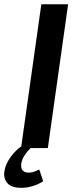

<svg xmlns="http://www.w3.org/2000/svg" viewBox="-36 -708 346 918"><path d="M64.6 0H192.7L289.7 -687.7H161.6ZM151.7 102.6Q133.1 111 123.1 114.2Q113.1 117.4 102.1 117.4Q80 117.4 71.4 105.8Q62.9 94.1 65.6 74.7Q68.1 56 81.6 34.9Q95 13.9 119.4 -8.9L90.4 -24.1Q46.1 0.7 18 38.2Q-10.1 75.7 -15.1 112Q-20.1 144.9 -0.9 167.5Q18.3 190.1 65.3 190.1Q93 190.1 120.7 181.7Q148.4 173.3 170.4 158.3Z"/></svg>

Font: Secuela ExtLt
Style: Italic
Weight: 200
Italic angle: -8°
Designer: Fernando Haro
Foundry: deFharo
Version: Version 1.704